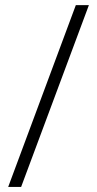

<svg xmlns="http://www.w3.org/2000/svg" viewBox="-20 -734 381 754"><path d="M277.8 -713.9 12.2 0H63L329.1 -713.9Z"/></svg>

Font: Open Sans 300
Style: Regular
Weight: 300
Foundry: Ascender Corporation
Version: Version 1.100;PS 001.100;hotconv 1.0.88;makeotf.lib2.5.64775